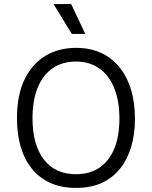

<svg xmlns="http://www.w3.org/2000/svg" viewBox="-20 -906 743 939"><path d="M352 13Q280 13 226 -11.5Q172 -36 135.5 -81.5Q99 -127 81 -189Q63 -251 63 -328Q63 -442 100.5 -518.5Q138 -595 203 -633.5Q268 -672 352 -672Q418 -672 470.5 -649Q523 -626 561 -581Q599 -536 619.5 -471.5Q640 -407 640 -325Q640 -250 621.5 -188Q603 -126 567 -81Q531 -36 477.5 -11.5Q424 13 352 13ZM351 -54Q420 -54 467 -86.5Q514 -119 539 -179Q564 -239 564 -326Q564 -413 538.5 -475.5Q513 -538 465.5 -571.5Q418 -605 351 -605Q286 -605 238 -572.5Q190 -540 164.5 -478Q139 -416 139 -327Q139 -261 153.5 -210.5Q168 -160 195 -125Q222 -90 261.5 -72Q301 -54 351 -54ZM331 -740 242 -886H328L397 -740Z"/></svg>

Font: Bricolage Grotesque 24pt Light
Style: Regular
Weight: 300
Designer: Mathieu Triay
Foundry: Atelier Triay
Version: Version 1.001;gftools[0.9.33.dev8+g029e19f]